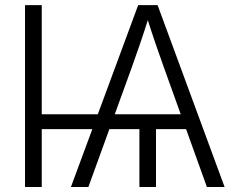

<svg xmlns="http://www.w3.org/2000/svg" viewBox="-20 -748 932 768"><path d="M147 -727.5V0H80.1V-727.5ZM604 -261.2V0H537.6V-261.2ZM263.7 0 532.7 -727.5H610.4L878.4 0H807.6L635.3 -479Q620.6 -520 603 -571Q585.4 -622.1 562 -696.3H580.6Q557.1 -622.1 539.6 -571Q522 -520 507.3 -479L333.5 0ZM116.2 -231.4V-291H751V-231.4Z"/></svg>

Font: Inter 28pt Light
Style: Regular
Weight: 300
Designer: Rasmus Andersson
Foundry: rsms
Version: Version 4.001;git-66647c0bb